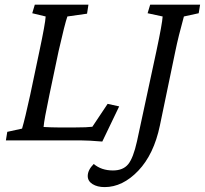

<svg xmlns="http://www.w3.org/2000/svg" viewBox="-20 -593 865 811"><path d="M412.1 4.9Q353.5 0 321.3 0H4.9L10.7 -36.1L73.2 -49.8Q85.9 -92.8 107.4 -191.4L146.5 -377Q171.4 -494.1 172.9 -523.4L116.2 -537.1L127 -573.2H353.5L347.7 -535.2L264.6 -523.4Q253.9 -493.2 227.5 -377L188.5 -191.4Q166 -84.5 164.1 -56.6Q199.2 -54.7 224.6 -54.7H298.8Q347.7 -54.7 370.1 -57.6L434.6 -154.3L483.4 -143.6ZM655.3 -62.5Q629.9 59.1 564 128.2Q498 197.3 421.9 197.3Q391.1 197.3 370.8 184.6Q350.6 171.9 350.6 150.4Q350.6 125 376 99.6Q408.2 127 457 127Q500 127 521.5 100.6Q543 74.2 558.6 3.9L640.6 -377Q665.5 -494.1 667 -523.4L603.5 -537.1L614.3 -573.2H825.2L819.3 -537.1L756.8 -523.4Q733.4 -439 720.7 -377Z"/></svg>

Font: Crimson Pro
Style: Italic
Weight: 400
Italic angle: -12°
Designer: Jacques Le Bailly
Foundry: Baron von Fonthausen
Version: Version 1.003